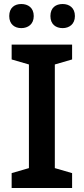

<svg xmlns="http://www.w3.org/2000/svg" viewBox="-20 -936 417 956"><path d="M26 -856C26 -815 53 -796 86 -796C119 -796 148 -815 148 -856C148 -898 119 -916 86 -916C53 -916 26 -898 26 -856ZM231 -856C231 -815 258 -796 292 -796C324 -796 353 -815 353 -856C353 -898 324 -916 292 -916C258 -916 231 -898 231 -856ZM339 0V-74L253 -99V-615L339 -640V-714H38V-640L124 -615V-99L38 -74V0Z"/></svg>

Font: Noto Sans Lao SemiBold
Style: Regular
Weight: 600
Designer: Monotype Design Team
Foundry: Monotype Imaging Inc.
Version: Version 2.003